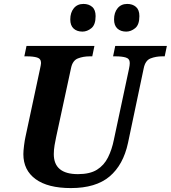

<svg xmlns="http://www.w3.org/2000/svg" viewBox="-20 -948 870 978"><path d="M341 10Q224 10 161.5 -35.5Q99 -81 99 -163Q99 -179 102.5 -207Q106 -235 110 -252L183 -593Q189 -620 189 -627Q189 -649 169 -655Q149 -661 117 -661H104L115 -714H461L450 -661H437Q404 -661 377 -650.5Q350 -640 342 -602L266 -250Q262 -233 258 -208.5Q254 -184 254 -163Q254 -61 377 -61Q438 -61 474 -83.5Q510 -106 530 -146Q550 -186 560 -236L637 -597Q639 -605 640 -614Q641 -623 641 -627Q641 -649 621 -655Q601 -661 569 -661H556L567 -714H830L819 -661H806Q774 -661 747 -650.5Q720 -640 712 -600L632 -220Q608 -108 538 -49Q468 10 341 10ZM623 -787Q595 -787 578 -802.5Q561 -818 561 -849Q561 -884 579 -906Q597 -928 628 -928Q655 -928 672.5 -913Q690 -898 690 -866Q690 -822 668.5 -804.5Q647 -787 623 -787ZM400 -787Q372 -787 355 -802.5Q338 -818 338 -849Q338 -884 356 -906Q374 -928 405 -928Q432 -928 449.5 -913Q467 -898 467 -866Q467 -822 445.5 -804.5Q424 -787 400 -787Z"/></svg>

Font: Noto Serif
Style: Bold Italic
Weight: 700
Italic angle: -12°
Designer: Monotype Design Team
Foundry: Monotype Imaging Inc.
Version: Version 2.013